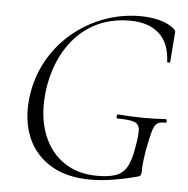

<svg xmlns="http://www.w3.org/2000/svg" viewBox="-49 -684 727 744"><g transform="rotate(5 315.0 -312.0)"><path d="M330 12Q231 12 167 -30.5Q103 -73 78.5 -145.5Q54 -218 70 -308Q83 -380 119.5 -440.5Q156 -501 210 -544.5Q264 -588 330 -612Q396 -636 468 -636Q509 -636 544 -626.5Q579 -617 601 -598Q607 -591 607 -587Q607 -583 606 -575L598 -470Q597 -466 591.5 -466Q586 -466 586 -470Q583 -542 542 -578.5Q501 -615 429 -615Q350 -615 289 -581.5Q228 -548 188 -487Q148 -426 132 -344Q114 -243 137 -166.5Q160 -90 216.5 -47.5Q273 -5 354 -5Q397 -5 424.5 -14Q452 -23 468 -49Q484 -75 492 -126Q501 -174 499.5 -196.5Q498 -219 479 -226Q460 -233 414 -233Q409 -233 409.5 -241Q410 -249 414 -249Q466 -245 509 -244.5Q552 -244 600 -247Q604 -247 604.5 -240Q605 -233 600 -233Q579 -234 568 -226.5Q557 -219 550 -194Q543 -169 533 -116Q528 -83 526.5 -67Q525 -51 525.5 -43.5Q526 -36 524 -28Q523 -22 520.5 -20Q518 -18 512 -16Q468 -4 420.5 4Q373 12 330 12Z"/></g></svg>

Font: Cormorant Garamond Light Light
Style: Italic
Weight: 300
Italic angle: -10°
Version: Version 4.001